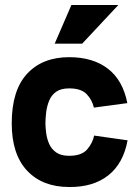

<svg xmlns="http://www.w3.org/2000/svg" viewBox="-20 -739 548 769"><path d="M266 -719H454L309 -564H199ZM257 10Q150 10 88.5 -55.5Q27 -121 27 -245Q27 -377 88.5 -443.5Q150 -510 257 -510Q352 -510 412 -464Q472 -418 490 -326L356 -308Q349 -339 327 -362Q305 -385 257 -385Q224 -385 205 -371.5Q186 -358 177 -336Q168 -314 165 -290Q162 -266 162 -245Q162 -228 165 -205.5Q168 -183 177 -162.5Q186 -142 205 -128.5Q224 -115 257 -115Q307 -115 329 -140.5Q351 -166 357 -196L491 -177Q474 -84 413.5 -36.5Q353 11 257 10Z"/></svg>

Font: Haskoy ExtraBold
Style: Regular
Weight: 800
Designer: Ertekin Erdin
Foundry: Ertekin Erdin
Version: Version 2.000; ttfautohint (v1.8.4.7-5d5b)